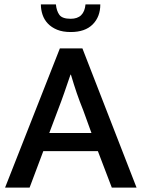

<svg xmlns="http://www.w3.org/2000/svg" viewBox="-20 -849 641 869"><path d="M233 -829Q236 -799 249 -781.5Q262 -764 300 -764Q361 -764 367 -829H434Q434 -773 399.5 -738.5Q365 -704 300 -704Q264 -704 238.5 -714.5Q213 -725 196.5 -742.5Q180 -760 172.5 -782.5Q165 -805 165 -829ZM203 -247H394L357 -349Q340 -391 327.5 -427.5Q315 -464 301 -511H299Q284 -467 271 -429.5Q258 -392 241 -348ZM251 -630H353L598 0H486L423 -165H176L114 0H3Z"/></svg>

Font: Mukta Malar Medium
Style: Regular
Weight: 500
Designer: Aadarsh Rajan, Girish Dalvi, Yashodeep Gholap
Foundry: Ek Type
Version: Version 2.538;PS 1.000;hotconv 16.6.51;makeotf.lib2.5.65220;